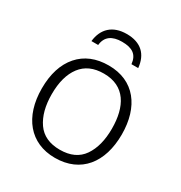

<svg xmlns="http://www.w3.org/2000/svg" viewBox="-173 -854 935 990"><g transform="rotate(30 295.0 -359.5)"><path d="M296.9 -729C212.9 -729 165 -682.1 156.7 -606H196.8C202.1 -658.2 237.3 -682.1 295.9 -682.1C356.9 -682.1 389.6 -660.6 395 -606H435.1C427.7 -683.6 382.3 -729 296.9 -729ZM533.2 -267.1C533.2 -431.2 450.2 -542 297.9 -542C222.7 -542 163.6 -517.6 121.1 -469.2C78.6 -420.4 57.1 -353 57.1 -267.1C57.1 -98.6 146 9.8 293.9 9.8C448.2 9.8 533.2 -100.1 533.2 -267.1ZM116.2 -267.1C116.2 -337.9 131.3 -393.1 161.6 -433.1C191.9 -473.1 236.8 -493.2 296.9 -493.2C422.9 -493.2 474.1 -398.9 474.1 -267.1C474.1 -199.2 460 -144 431.2 -102.1C402.3 -60.1 356.9 -39.1 294.9 -39.1C233.9 -39.1 188.5 -60.1 159.7 -101.6C130.9 -143.1 116.2 -198.2 116.2 -267.1Z"/></g></svg>

Font: Noto Reveo Sans
Style: Regular
Weight: 300
Designer: Monotype Design Team
Foundry: Monotype Imaging Inc.
Version: Version 2.007